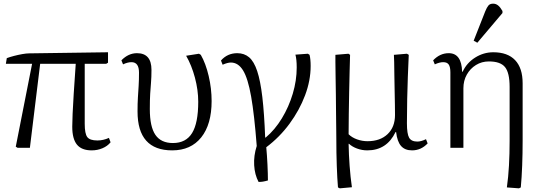

<svg xmlns="http://www.w3.org/2000/svg" viewBox="-20 -806 2938 1047"><path d="M480 14Q425 14 399.5 -17.5Q374 -49 374 -115Q374 -143 376 -186Q378 -229 382 -295Q386 -361 393 -458H199L143 0H76L66 -6L155 -458H12L17 -489Q33 -495 56 -501Q79 -507 101.5 -511Q124 -515 140 -515L569 -521V-464L559 -458H442Q442 -372 442 -288.5Q442 -205 442 -131Q442 -77 456 -58.5Q470 -40 511 -40Q543 -40 574 -54L583 -30Q566 -9 538.5 2.5Q511 14 480 14Z M919 14Q730 14 730 -198Q730 -242 732 -274Q734 -306 736 -337.5Q738 -369 738 -410Q738 -467 697 -467Q676 -467 651 -455L642 -477Q680 -516 727 -516Q806 -516 806 -425Q806 -385 803.5 -356Q801 -327 799 -294.5Q797 -262 797 -211Q797 -115 827.5 -70.5Q858 -26 923 -26Q994 -26 1027.5 -80.5Q1061 -135 1061 -251Q1061 -315 1043 -382.5Q1025 -450 995 -502L1065 -513L1075 -507Q1102 -460 1118 -391.5Q1134 -323 1134 -255Q1134 -128 1077.5 -57Q1021 14 919 14Z M1390 186Q1369 147 1366 95Q1363 43 1380 -10Q1367 -180 1349.5 -279.5Q1332 -379 1305.5 -422Q1279 -465 1239 -465Q1221 -465 1194 -453L1185 -476Q1220 -516 1274 -516Q1312 -516 1338.5 -493.5Q1365 -471 1382.5 -418.5Q1400 -366 1410.5 -277Q1421 -188 1426 -56H1429Q1479 -98 1517 -160.5Q1555 -223 1576.5 -295Q1598 -367 1598 -438Q1598 -482 1591 -508L1659 -513L1668 -507Q1674 -484 1674 -446Q1674 -367 1643.5 -286Q1613 -205 1559 -131.5Q1505 -58 1432 -3Q1436 40 1438.5 91Q1441 142 1441 178Q1411 187 1390 186Z M1833 221 1823 216Q1819 169 1816.5 99Q1814 29 1814 -50Q1814 -65 1813.5 -102Q1813 -139 1812.5 -188.5Q1812 -238 1811.5 -290.5Q1811 -343 1810 -389.5Q1809 -436 1809 -468Q1809 -500 1809 -507L1880 -513L1889 -507Q1888 -469 1886.5 -416Q1885 -363 1884 -303.5Q1883 -244 1882 -184.5Q1881 -125 1881 -74Q1899 -56 1927 -46Q1955 -36 1984 -36Q2053 -36 2093.5 -74.5Q2134 -113 2134 -179Q2134 -197 2133.5 -232.5Q2133 -268 2132 -311.5Q2131 -355 2130.5 -396Q2130 -437 2129.5 -467.5Q2129 -498 2128 -507L2199 -513L2209 -507Q2206 -446 2204 -387.5Q2202 -329 2200.5 -267.5Q2199 -206 2199 -134Q2199 -76 2211 -55Q2223 -34 2256 -34Q2276 -34 2303 -47L2312 -24Q2276 14 2227 14Q2188 14 2167 -10Q2146 -34 2140 -86H2137Q2089 14 1983 14Q1954 14 1927 4Q1900 -6 1883 -22H1881Q1882 37 1886.5 98.5Q1891 160 1899 215Z M2810 221 2744 216Q2752 160 2755.5 96.5Q2759 33 2759 -38V-332Q2759 -409 2734 -440Q2709 -471 2646 -471Q2607 -471 2575.5 -451.5Q2544 -432 2525.5 -399Q2507 -366 2507 -325V0H2436V-411Q2436 -441 2427 -454Q2418 -467 2397 -467Q2377 -467 2351 -455L2342 -477Q2379 -516 2427 -516Q2497 -516 2500 -415H2503Q2525 -463 2571 -492Q2617 -521 2670 -521Q2748 -521 2789 -478Q2830 -435 2830 -352V-39Q2830 32 2827.5 97Q2825 162 2820 216ZM2583 -573 2563 -584 2626 -744Q2635 -766 2643.5 -776Q2652 -786 2669 -786Q2684 -786 2696 -776.5Q2708 -767 2720 -746V-735Z"/></svg>

Font: Literata 36pt Light
Style: Regular
Weight: 300
Designer: Latin by Veronika Burian and Jose Scaglione. Greek by Irene Vlachou. Cyrillic by Vera Evstafieva.
Foundry: TypeTogether
Version: Version 3.002